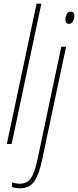

<svg xmlns="http://www.w3.org/2000/svg" viewBox="-20 -780 423 1040"><path d="M43 0 204 -760H178L17 0ZM383 -693Q383 -717 363 -717Q348 -717 341 -702.5Q334 -688 334 -674Q334 -651 354 -651Q368 -651 375.5 -665.5Q383 -680 383 -693ZM208 86 338 -527H312L183 84Q168 155 147.5 185Q127 215 88 215Q62 215 45 207V233Q64 240 88 240Q139 240 165 203.5Q191 167 208 86Z"/></svg>

Font: Noto Sans Display SemiCondensed Thin
Style: Italic
Weight: 250
Width: 4
Designer: Monotype Design team
Foundry: Monotype Imaging Inc.
Version: 1.000